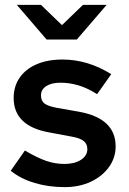

<svg xmlns="http://www.w3.org/2000/svg" viewBox="-20 -757 527 787"><path d="M245 10Q179 10 122 -7Q65 -24 24 -57L82 -140Q133 -110 169.5 -97.5Q206 -85 244 -85Q286 -85 312 -102Q338 -119 338 -146Q338 -167 323 -179Q308 -191 274 -197L183 -214Q109 -227 72.5 -262.5Q36 -298 36 -355Q36 -403 60.5 -438.5Q85 -474 130 -493.5Q175 -513 236 -513Q288 -513 338 -498Q388 -483 436 -453L378 -371Q339 -396 302 -407Q265 -418 228 -418Q191 -418 169.5 -404Q148 -390 148 -366Q148 -344 162 -333Q176 -322 213 -315L304 -299Q380 -285 417 -249.5Q454 -214 454 -157Q454 -110 426.5 -72Q399 -34 352 -12Q305 10 245 10ZM148 -737 234 -654 320 -737H417L295 -595H171L49 -737Z"/></svg>

Font: Red Hat Text SemiBold
Style: Regular
Weight: 600
Designer: Pentagram, MCKL
Foundry: MCKL
Version: Version 1.030